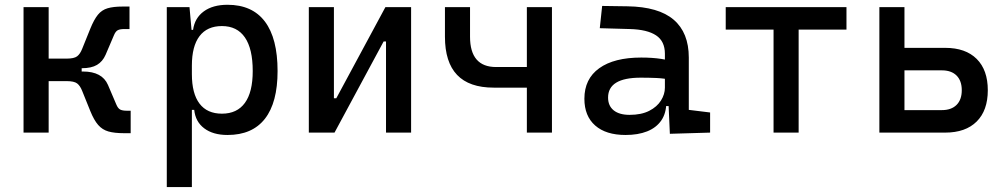

<svg xmlns="http://www.w3.org/2000/svg" viewBox="-20 -547 4142 792"><path d="M261.7 -265.6 254.4 -305.2Q285.6 -305.2 298.1 -314.7Q310.5 -324.2 318.8 -345.2L352.5 -428.7Q367.7 -466.3 383.8 -486.1Q399.9 -505.9 423.8 -512.9Q447.8 -520 485.8 -520H514.2V-427.2H493.2Q475.1 -427.2 465.8 -422.4Q456.5 -417.5 449.7 -400.9L415.5 -320.8Q403.3 -293 380.1 -279.3Q356.9 -265.6 317.4 -265.6ZM77.1 0V-517.6H180.7V0ZM173.3 -212.4V-305.2H316.9V-212.4ZM490.7 2.4Q452.6 2.4 427.5 -4.6Q402.3 -11.7 385 -31.5Q367.7 -51.3 352.5 -88.9L318.8 -172.4Q310.5 -193.4 298.1 -202.9Q285.6 -212.4 254.4 -212.4L261.7 -252H322.3Q401.4 -252 425.3 -196.8L459.5 -116.7Q466.3 -100.1 475.6 -95.2Q484.9 -90.3 502.9 -90.3H519V2.4Z M668 224.6V-517.6H761.7L771.5 -408.2V224.6ZM918.5 9.8Q858.9 9.8 822.5 -17.6Q786.1 -44.9 781.2 -93.8H736.3L771.5 -241.2Q771.5 -161.1 803 -119.6Q834.5 -78.1 895.5 -78.1Q958 -78.1 990.2 -122.6Q1022.5 -167 1022.5 -253.9Q1022.5 -345.7 990.2 -392.6Q958 -439.5 895.5 -439.5Q834.5 -439.5 803 -397.9Q771.5 -356.4 771.5 -276.4L736.3 -423.8H776.4Q783.2 -472.7 820.6 -500Q857.9 -527.3 918.5 -527.3Q1020.5 -527.3 1072.8 -458Q1125 -388.7 1125 -253.9Q1125 -124 1072.8 -57.1Q1020.5 9.8 918.5 9.8Z M1322.3 0V-141.6H1367.2L1569.8 -517.6H1604V-376H1562.5L1359.9 0ZM1253.9 0V-517.6H1357.4V0ZM1572.3 0V-517.6H1675.8V0Z M2016.6 -185.5Q1915.5 -185.5 1865.5 -238Q1815.4 -290.5 1815.4 -395.5V-517.6H1918.9V-395.5Q1918.9 -333 1945.8 -301.8Q1972.7 -270.5 2026.4 -270.5H2181.6V-185.5ZM2153.3 0V-517.6H2256.8V0Z M2743.2 4.9 2736.3 -148.4 2722.7 -191.4V-325.2Q2722.7 -377 2686.3 -401.1Q2649.9 -425.3 2578.1 -427.2L2454.1 -430.7L2463.9 -522.5L2568.4 -521Q2696.8 -519 2759 -465.6Q2821.3 -412.1 2821.3 -309.6V-93.8L2909.2 -83V0ZM2560.5 9.8Q2479.5 9.8 2435.1 -29.3Q2390.6 -68.4 2390.6 -139.6Q2390.6 -221.7 2451.9 -265.6Q2513.2 -309.6 2625 -309.6Q2671.4 -309.6 2707.8 -304Q2744.1 -298.3 2772.5 -287.1L2751 -216.8Q2718.3 -224.1 2687 -225.3Q2655.8 -226.6 2623 -226.6Q2488.3 -226.6 2488.3 -144.5Q2488.3 -110.4 2511.5 -91.8Q2534.7 -73.2 2577.1 -73.2Q2625.5 -73.2 2658 -89.8Q2690.4 -106.4 2706.5 -132.3Q2722.7 -158.2 2722.7 -185.5V-242.2L2752.9 -109.4H2711.9L2728.5 -125Q2728.5 -80.1 2707.8 -50Q2687 -20 2649.4 -5.1Q2611.8 9.8 2560.5 9.8Z M3170.9 0V-517.6H3274.4V0ZM2973.6 -424.8V-517.6H3471.7V-424.8Z M3704.1 0V-92.8H3865.2Q3904.3 -92.8 3925.8 -114.3Q3947.3 -135.7 3947.3 -174.8Q3947.3 -213.9 3925.8 -235.4Q3904.3 -256.8 3865.2 -256.8H3694.3V-349.6H3878.9Q3962.9 -349.6 4008.8 -304Q4054.7 -258.3 4054.7 -174.8Q4054.7 -91.3 4008.8 -45.7Q3962.9 0 3878.9 0ZM3607.4 0V-517.6H3710.9V0Z"/></svg>

Font: Cascadia Mono PL
Style: Regular
Weight: 400
Monospace: yes
Designer: Aaron Bell
Foundry: Saja Typeworks
Version: Version 2102.003